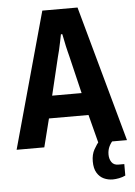

<svg xmlns="http://www.w3.org/2000/svg" viewBox="-59 -731 680 967"><g transform="rotate(-5 281.0 -248.0)"><path d="M2 0 192 -687H370L560 0H415L378 -143H178L142 0ZM204 -256H353L307 -448Q305 -456 301.5 -469.5Q298 -483 294.5 -499Q291 -515 288 -531Q285 -547 282 -560H275Q272 -544 267.5 -522.5Q263 -501 258.5 -481Q254 -461 250 -448ZM472 191Q448 191 427 181.5Q406 172 392.5 150Q379 128 379 92Q379 57 393 32Q407 7 423 -12H493V-8Q480 3 470.5 22Q461 41 461 64Q461 87 472 103Q483 119 506 119H536V177Q522 184 504 187.5Q486 191 472 191Z"/></g></svg>

Font: Archivo Condensed
Style: Bold
Weight: 700
Width: 3
Designer: Hector Gatti
Foundry: Omnibus-Type
Version: Version 2.001